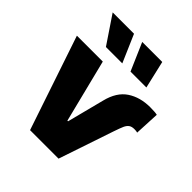

<svg xmlns="http://www.w3.org/2000/svg" viewBox="-205 -885 1019 1019"><g transform="rotate(45 304.5 -376.0)"><path d="M201.2 -530.3 290 -175.8H294.9L348.6 -384.8Q368.7 -466.3 422.1 -501.7Q475.6 -537.1 550.8 -537.1Q586.4 -537.1 603.5 -533.2L596.7 -392.6Q589.4 -395.5 573.2 -395.5Q553.2 -395.5 542 -387Q530.8 -378.4 523.7 -362.5Q516.6 -346.7 503.9 -309.6L399.4 0H185.5L6.8 -530.3ZM53.7 -752H213.9L281.2 -596.7H158.2ZM275.4 -752H425.8L461.9 -596.7H342.8Z"/></g></svg>

Font: Pretendard JP Black
Style: Regular
Weight: 900
Designer: Base glyphs from Inter by Rasmus Andersson; Hangeul glyphs from Noto Sans CJK(Source Han Sans) by Jang Soo-young and Kan
Foundry: Kil Hyung-jin
Version: Version 1.309